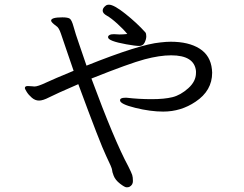

<svg xmlns="http://www.w3.org/2000/svg" viewBox="-20 -761 1040 819"><path d="M521 -344Q573 -338 627 -338Q681 -338 715.5 -346.5Q750 -355 783 -384.5Q816 -414 816 -450V-458Q809 -525 710 -525Q661 -525 597 -508Q533 -491 370 -426Q468 -161 527 -52Q541 -24 544 -14.5Q547 -5 547 11.5Q547 28 532 36Q528 38 520 38Q512 38 492 22.5Q472 7 465 -11Q458 -29 458 -36.5Q458 -44 433 -95.5Q408 -147 314 -402Q215 -359 189 -345.5Q163 -332 146.5 -332Q130 -332 116 -344Q102 -356 94 -369Q86 -382 86 -385Q86 -394 98 -394L116 -393L127 -392Q141 -392 175 -408Q209 -424 294 -459Q279 -503 264 -546.5Q249 -590 240 -617Q231 -644 220 -650Q198 -666 198 -673Q198 -687 246 -687Q269 -687 277.5 -681.5Q286 -676 294 -646.5Q302 -617 317.5 -573Q333 -529 349 -481Q576 -572 664 -580Q689 -583 708 -583Q785 -583 831.5 -553.5Q878 -524 884 -465L885 -451Q885 -374 814 -327Q752 -285 676 -285Q622 -285 557 -301Q492 -317 492 -333Q492 -344 513 -344ZM471 -615 489 -614Q505 -614 523 -616Q507 -636 480.5 -660Q454 -684 436 -694Q418 -704 418 -715.5Q418 -727 430 -736Q435 -741 445 -741Q466 -741 515 -702Q564 -663 600 -623Q604 -618 604 -606Q604 -594 597 -579.5Q590 -565 574 -565Q558 -565 519 -572Q441 -586 441 -602V-605Q445 -615 463 -615Z"/></svg>

Font: LXGW WenKai Lite
Style: Regular
Weight: 400
Designer: LXGW / Fontworks Inc.
Foundry: LXGW / Fontworks Inc.
Version: Version 1.511; March 25, 2025